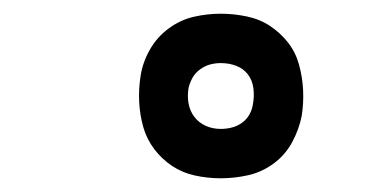

<svg xmlns="http://www.w3.org/2000/svg" viewBox="-20 -796 540 280"><path d="M302 -536Q283 -536 264.5 -540Q246 -544 231 -554Q216 -564 205 -578.5Q194 -593 189 -610.5Q184 -628 183 -647Q182 -666 185 -685Q188 -705 198.5 -723.5Q209 -742 226 -754.5Q243 -767 262.5 -771.5Q282 -776 302 -776Q321 -776 340 -772Q359 -768 374 -758Q389 -748 400 -734Q411 -720 416 -702Q421 -684 422 -665Q423 -646 420 -627Q416 -607 406 -588.5Q396 -570 379 -557.5Q362 -545 342 -540.5Q322 -536 302 -536ZM302 -608Q310 -608 318 -610Q326 -612 333 -617Q340 -622 344 -629.5Q348 -637 349 -645Q351 -656 349.5 -667.5Q348 -679 341.5 -687.5Q335 -696 324.5 -700Q314 -704 302 -704Q294 -704 286.5 -702Q279 -700 272 -695Q265 -690 261 -683Q257 -676 255 -668Q253 -656 255 -645Q257 -634 263.5 -625.5Q270 -617 280 -612.5Q290 -608 302 -608Z"/></svg>

Font: Iosevka Curly Medium
Style: Italic
Weight: 500
Italic angle: -9°
Monospace: yes
Designer: Belleve Invis
Foundry: Belleve Invis
Version: Version 22.1.2; ttfautohint (v1.8.4)